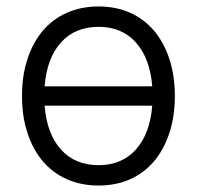

<svg xmlns="http://www.w3.org/2000/svg" viewBox="-20 -562 609 594"><path d="M285 12Q231 12 187 -7.5Q143 -27 112.5 -63Q82 -99 65 -150.5Q48 -202 48 -265Q48 -328 65 -379.5Q82 -431 112.5 -467Q143 -503 187 -522.5Q231 -542 285 -542Q339 -542 382.5 -522.5Q426 -503 456.5 -467Q487 -431 504 -379.5Q521 -328 521 -265Q521 -202 504 -150.5Q487 -99 456.5 -63Q426 -27 382.5 -7.5Q339 12 285 12ZM285 -51Q357 -51 400.5 -99.5Q444 -148 451 -235H118Q125 -148 168.5 -99.5Q212 -51 285 -51ZM285 -479Q212 -479 168.5 -430.5Q125 -382 118 -295H451Q444 -382 400.5 -430.5Q357 -479 285 -479Z"/></svg>

Font: Geist Light
Style: Regular
Weight: 400
Designer: Basement.studio, Andrés Briganti, Mateo Zaragoza
Foundry: Basement.studio, Vercel, Andrés Briganti, Guido Ferreyra, Mateo Zaragoza
Version: Version 1.401